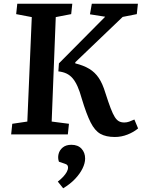

<svg xmlns="http://www.w3.org/2000/svg" viewBox="-20 -723 768 1033"><path d="M598 14Q550 14 520 -3Q490 -20 467.5 -64.5Q445 -109 420 -192Q409 -232 397 -258.5Q385 -285 371 -301.5Q357 -318 338.5 -327Q320 -336 294 -339L297 -382L546 -633L464 -646L474 -703H722L716 -647L640 -632L385 -388V-382Q430 -371 460.5 -352.5Q491 -334 511.5 -303.5Q532 -273 547 -223Q563 -173 575 -141.5Q587 -110 597.5 -93.5Q608 -77 620 -70.5Q632 -64 649 -64Q662 -64 675 -68.5Q688 -73 703 -80L723 -32Q699 -12 666 1Q633 14 598 14ZM40 0 46 -57 127 -69 151 -631 67 -647 73 -703H369L363 -647L280 -631L258 -69L351 -57L345 0ZM320 290 291 254Q308 241 320 228Q332 215 339 202.5Q346 190 346 178Q346 171 342.5 166Q339 161 329 158L297 147Q290 127 295 106Q300 85 317.5 70.5Q335 56 364 56Q399 56 418.5 77Q438 98 438 130Q438 155 424 183.5Q410 212 384 239.5Q358 267 320 290Z"/></svg>

Font: Literata 18pt SemiBold
Style: Italic
Weight: 600
Italic angle: -2°
Designer: Latin by Veronika Burian and Jose Scaglione. Greek by Irene Vlachou. Cyrillic by Vera Evstafieva
Foundry: TypeTogether
Version: Version 3.103;gftools[0.9.29]